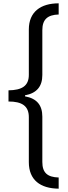

<svg xmlns="http://www.w3.org/2000/svg" viewBox="-20 -906 410 1152"><path d="M332 226V159C265 157 234 131 234 66V-206C234 -274 202 -315 130 -328V-334C201 -347 234 -388 234 -456V-725C234 -790 266 -817 332 -819V-886C224 -886 153 -835 153 -729V-457C153 -390 111 -365 31 -364V-297C111 -297 153 -271 153 -203V67C153 174 222 225 332 226Z"/></svg>

Font: Noto Sans Kannada UI Condensed
Style: Regular
Weight: 400
Width: 3
Designer: Jelle Bosma - Monotype Design Team
Foundry: Monotype Imaging Inc.
Version: Version 2.005